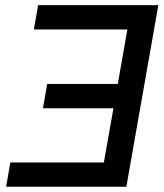

<svg xmlns="http://www.w3.org/2000/svg" viewBox="-20 -713 626 733"><path d="M3.4 0 19.5 -92.8H376.5L413.1 -299.8H144L160.2 -392.6H429.7L466.3 -600.6H109.4L125.5 -693.4H584.5L462.4 0Z"/></svg>

Font: Cascadia Code NF
Style: Italic
Weight: 400
Italic angle: -10°
Monospace: yes
Designer: Aaron Bell
Foundry: Saja Typeworks
Version: Version 2404.023; ttfautohint (v1.8.4)